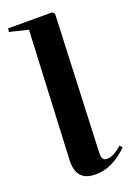

<svg xmlns="http://www.w3.org/2000/svg" viewBox="-149 -825 625 897"><g transform="rotate(-20 163.0 -376.5)"><path d="M103 -728 11 -750 14 -767H232L243 -757L215 -79Q214 -56 219.5 -46Q225 -36 240 -36Q272 -36 315 -74L326 -62Q314 -49 290.5 -31Q267 -13 235 0.5Q203 14 167 14Q126 14 105 -1.5Q84 -17 77.5 -42Q71 -67 73 -95Z"/></g></svg>

Font: Literata 72pt
Style: Bold Italic
Weight: 700
Italic angle: -2°
Designer: Latin by Veronika Burian and Jose Scaglione. Greek by Irene Vlachou. Cyrillic by Vera Evstafieva
Foundry: TypeTogether
Version: Version 3.002